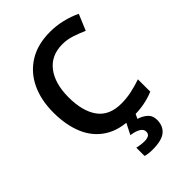

<svg xmlns="http://www.w3.org/2000/svg" viewBox="-276 -836 1187 1187"><g transform="rotate(-45 317.5 -242.0)"><path d="M397 -616Q299 -616 245.5 -546.5Q192 -477 192 -356Q192 -235 241.5 -166.5Q291 -98 396 -98Q441 -98 484 -107Q527 -116 574 -132V-24Q530 -6 485.5 2Q441 10 383 10Q273 10 201 -35.5Q129 -81 94 -163.5Q59 -246 59 -357Q59 -465 98 -547.5Q137 -630 212.5 -677Q288 -724 397 -724Q451 -724 503.5 -711.5Q556 -699 602 -677L558 -572Q520 -589 479.5 -602.5Q439 -616 397 -616ZM481 129Q481 182 446.5 211Q412 240 331 240Q312 240 296 238Q280 236 268 232V160Q281 163 299 165.5Q317 168 332 168Q354 168 368 160.5Q382 153 382 133Q382 92 297 79L337 0H417L399 39Q431 48 456 69.5Q481 91 481 129Z"/></g></svg>

Font: Noto Sans Medefaidrin SemiBold
Style: Regular
Weight: 600
Designer: Dalton Maag Ltd
Foundry: Dalton Maag Ltd
Version: Version 1.002; ttfautohint (v1.8.4.7-5d5b)